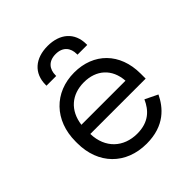

<svg xmlns="http://www.w3.org/2000/svg" viewBox="-192 -828 976 976"><g transform="rotate(-45 296.0 -340.0)"><path d="M307 14C438 14 496 -59 526 -121L458 -154C434 -100 393 -56 309 -56C212 -56 142 -119 139 -224H537V-260C537 -409 441 -503 302 -503C159 -503 59 -401 59 -250V-238C59 -87 158 14 307 14ZM140 -289C152 -380 213 -433 302 -433C390 -433 451 -380 457 -289ZM155 -555H225V-560C225 -604 250 -636 302 -636C353 -636 378 -604 378 -560V-555H448V-561C448 -645 390 -694 302 -694C213 -694 155 -645 155 -561Z"/></g></svg>

Font: Meta Space
Style: Regular
Weight: 400
Designer: Meta Pool / Florian Karsten
Foundry: Meta Pool / Florian Karsten
Version: Version 2.000;Glyphs 3.1.1 (3137)